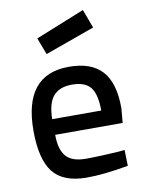

<svg xmlns="http://www.w3.org/2000/svg" viewBox="-86 -819 673 891"><g transform="rotate(-10 250.5 -373.5)"><path d="M261 -76Q295 -76 341 -78Q387 -80 416 -82L445 -85L447 -10Q333 11 248 11Q138 10 91 -51.5Q44 -113 44 -246Q44 -510 257 -510Q362 -510 413 -454Q464 -398 464 -279L458 -210H140Q140 -141 168 -108.5Q196 -76 261 -76ZM139 -284H370Q370 -361 344 -393.5Q318 -426 257 -426Q198 -426 169 -392.5Q140 -359 139 -284ZM136 -665 367 -758 400 -670 166 -586Z"/></g></svg>

Font: TitilliumText22L Lt
Style: Medium
Weight: 500
Designer: Campivisivi
Foundry: Campivisivi
Version: 1.000